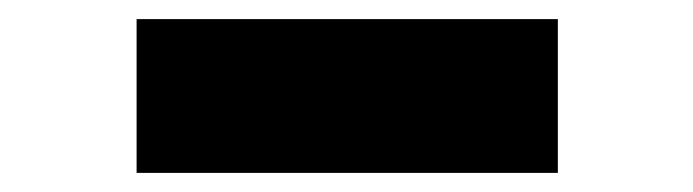

<svg xmlns="http://www.w3.org/2000/svg" viewBox="-20 -391 726 201"><path d="M123 -210V-371H564V-210Z"/></svg>

Font: Lexend Zetta ExtraBold
Style: Regular
Weight: 800
Designer: Bonnie Shaver-Troup, Thomas Jockin
Foundry: Lexend
Version: Version 1.007